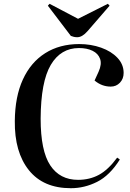

<svg xmlns="http://www.w3.org/2000/svg" viewBox="-20 -977 685 1011"><path d="M499 -599Q517 -639 507 -667Q497 -695 467.5 -709.5Q438 -724 396 -724Q300 -724 247.5 -635.5Q195 -547 194 -352Q194 -183 244.5 -106.5Q295 -30 391 -30Q452 -30 501 -56.5Q550 -83 597 -147L611 -137Q558 -53 491.5 -19.5Q425 14 353 14Q208 14 132 -81Q56 -176 58 -340Q59 -468 100.5 -558.5Q142 -649 218 -697Q294 -745 397 -745Q459 -745 512.5 -726Q566 -707 598.5 -672.5Q631 -638 631 -593Q631 -562 611.5 -541.5Q592 -521 563 -521Q516 -521 478 -553ZM232 -947 241 -957 391 -878 548 -957 557 -947 441 -813Q413 -781 387 -781Q376 -781 368.5 -783Q361 -785 353 -788Z"/></svg>

Font: Literata 72pt SemiBold
Style: Italic
Weight: 600
Italic angle: -2°
Designer: Latin by Veronika Burian and Jose Scaglione. Greek by Irene Vlachou. Cyrillic by Vera Evstafieva
Foundry: TypeTogether
Version: Version 3.002